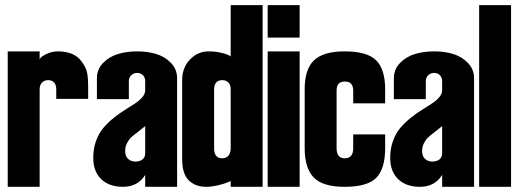

<svg xmlns="http://www.w3.org/2000/svg" viewBox="-20 -720 1999 740"><path d="M9.8 0V-522H132.8V-488.8Q132.8 -499 156 -510.5Q179.2 -522 203.1 -522Q265.6 -522 293.9 -483.9Q310.5 -461.9 315.2 -441.9Q319.8 -421.9 319.8 -381.8V-338.9H196.8V-376Q196.8 -392.6 188.7 -401.9Q180.7 -411.1 166 -411.1Q150.9 -411.1 141.8 -401.6Q132.8 -392.1 132.8 -376V0Z M476.6 -337.9H353.5V-418Q353.5 -453.1 377.4 -477.5Q401.4 -502 435.3 -512Q469.2 -522 508.8 -522Q548.3 -522 581.8 -512Q615.2 -502 638.9 -477.5Q662.6 -453.1 662.6 -418V0H539.6V-45.9Q511.2 0 453.6 0Q400.9 0 370.1 -29.5Q339.4 -59.1 339.4 -111.8Q339.4 -147.5 350.3 -177.5Q361.3 -207.5 379.2 -228Q397 -248.5 418.2 -265.6Q439.5 -282.7 460.7 -295.9Q481.9 -309.1 499.8 -320.8Q517.6 -332.5 528.6 -345.5Q539.6 -358.4 539.6 -372.1V-407.2Q539.6 -421.4 530.8 -430.2Q522 -439 508.8 -439Q495.1 -439 485.8 -429.9Q476.6 -420.9 476.6 -407.2ZM462.4 -138.2Q462.4 -117.7 473.9 -107.4Q485.4 -97.2 501.5 -97.2Q518.6 -97.2 529.1 -105.5Q539.6 -113.8 539.6 -128.9V-233.9Q530.3 -226.1 511.2 -211.4Q492.2 -196.8 484.6 -189.7Q477.1 -182.6 469.7 -168.7Q462.4 -154.8 462.4 -138.2Z M869.1 -376Q869.1 -392.6 860.4 -401.9Q851.6 -411.1 836.4 -411.1Q821.3 -411.1 813.2 -401.9Q805.2 -392.6 805.2 -376V-148.9Q805.2 -109.9 836.4 -109.9Q851.6 -109.9 860.4 -119.9Q869.1 -129.9 869.1 -148.9Q869.1 -376 869.1 -376ZM869.1 -22.9Q869.1 -22 856 -16.6Q842.8 -11.2 819.1 -5.6Q795.4 0 774.4 0Q732.9 0 707.5 -24.9Q682.1 -49.8 682.1 -106.9Q682.1 -411.1 682.1 -411.1Q682.1 -459.5 712.2 -490.7Q742.2 -522 784.2 -522Q808.6 -522 829.6 -517.3Q850.6 -512.7 859.9 -508.1Q869.1 -503.4 869.1 -502Q869.1 -502 869.1 -700.2H992.2V0H869.1Z M1134.8 -575.2H1011.7V-700.2H1134.8ZM1011.7 0V-522H1134.8V0Z M1154.3 -376Q1154.3 -453.1 1190.2 -487.5Q1226.1 -522 1308.6 -522Q1395 -522 1429.7 -487.5Q1464.4 -453.1 1464.4 -376V-321.8H1341.3V-371.1Q1341.3 -405.8 1308.6 -405.8Q1277.3 -405.8 1277.3 -371.1V-148.9Q1277.3 -109.9 1308.6 -109.9Q1341.3 -109.9 1341.3 -148.9V-202.1H1464.4V-148.9Q1464.4 -69.3 1430.2 -34.7Q1396 0 1308.6 0Q1223.6 0 1189 -36.1Q1154.3 -72.3 1154.3 -148.9Z M1621.1 -337.9H1498V-418Q1498 -453.1 1522 -477.5Q1545.9 -502 1579.8 -512Q1613.8 -522 1653.3 -522Q1692.9 -522 1726.3 -512Q1759.8 -502 1783.4 -477.5Q1807.1 -453.1 1807.1 -418V0H1684.1V-45.9Q1655.8 0 1598.1 0Q1545.4 0 1514.6 -29.5Q1483.9 -59.1 1483.9 -111.8Q1483.9 -147.5 1494.9 -177.5Q1505.9 -207.5 1523.7 -228Q1541.5 -248.5 1562.7 -265.6Q1584 -282.7 1605.2 -295.9Q1626.5 -309.1 1644.3 -320.8Q1662.1 -332.5 1673.1 -345.5Q1684.1 -358.4 1684.1 -372.1V-407.2Q1684.1 -421.4 1675.3 -430.2Q1666.5 -439 1653.3 -439Q1639.6 -439 1630.4 -429.9Q1621.1 -420.9 1621.1 -407.2ZM1606.9 -138.2Q1606.9 -117.7 1618.4 -107.4Q1629.9 -97.2 1646 -97.2Q1663.1 -97.2 1673.6 -105.5Q1684.1 -113.8 1684.1 -128.9V-233.9Q1674.8 -226.1 1655.8 -211.4Q1636.7 -196.8 1629.2 -189.7Q1621.6 -182.6 1614.3 -168.7Q1606.9 -154.8 1606.9 -138.2Z M1826.7 0V-700.2H1949.7V0Z"/></svg>

Font: Quaderni
Style: Regular
Weight: 400
Designer: Romain Laurent, Daphné Lejeune, Alexandre D’Hubert
Foundry: ESAD Valence
Version: Version 1.000;FEAKit 1.0